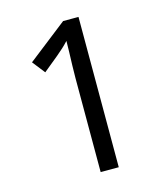

<svg xmlns="http://www.w3.org/2000/svg" viewBox="-108 -798 766 881"><g transform="rotate(-15 275.5 -357.0)"><path d="M261 0V-446Q261 -474 262 -506.5Q263 -539 264 -569.5Q265 -600 265 -622Q249 -605 237.5 -594.5Q226 -584 206 -567L134 -508L87 -568L274 -714H347V0Z"/></g></svg>

Font: Noto Sans Gurmukhi
Style: Regular
Weight: 400
Designer: Jelle Bosma - Monotype Design Team
Foundry: Monotype Imaging Inc.
Version: Version 2.003